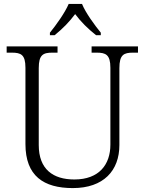

<svg xmlns="http://www.w3.org/2000/svg" viewBox="-20 -951 740 981"><path d="M235 -784V-771H259C302 -806 334 -839 364 -879C394 -839 427 -806 471 -771H495V-784C464 -822 417 -886 399 -931H331C312 -886 266 -822 235 -784ZM352 10C509 10 590 -79 590 -210V-603C590 -672 613 -682 660 -682H685V-714H448V-682H474C520 -682 544 -672 544 -605V-212C544 -111 487 -34 360 -34C251 -34 178 -86 178 -210V-603C178 -672 201 -682 248 -682H274V-714H14V-682H40C87 -682 110 -672 110 -605V-215C110 -52 203 10 352 10Z"/></svg>

Font: Noto Serif Light
Style: Regular
Weight: 300
Designer: Monotype Design Team
Foundry: Monotype Imaging Inc.
Version: Version 2.013